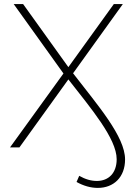

<svg xmlns="http://www.w3.org/2000/svg" viewBox="-20 -720 665 938"><path d="M458 198C535 198 591 146 591 59C591 -53 458 -205 337 -362L580 -700H536L314 -392L93 -700H47L290 -361L29 0H75L314 -332C424 -191 550 -43 550 58C550 125 511 164 453 164C425 164 397 156 367 139L354 169C388 188 423 198 458 198Z"/></svg>

Font: Montserrat-Alt1 ExtLt
Style: Regular
Weight: 200
Designer: Differentunic
Foundry: Differentunic
Version: Version 7.222